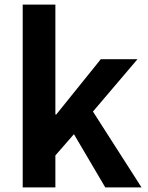

<svg xmlns="http://www.w3.org/2000/svg" viewBox="-20 -818 644 838"><path d="M79.1 0V-797.9H221.7V-318.4H225.6L419.9 -559.6H580.1L385.7 -331.1L597.7 0H439.5L302.7 -232.4L221.7 -139.6V0Z"/></svg>

Font: Bpmf Zihi Sans Bold
Style: Bold
Weight: 700
Foundry: But Ko
Version: Version 1.320